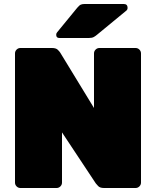

<svg xmlns="http://www.w3.org/2000/svg" viewBox="-20 -940 780 960"><path d="M82 0Q71 0 63 -8Q55 -16 55 -27V-673Q55 -684 63 -692Q71 -700 82 -700H240Q260 -700 269 -691Q278 -682 281 -677L450 -400V-673Q450 -684 458 -692Q466 -700 477 -700H658Q669 -700 677 -692Q685 -684 685 -673V-27Q685 -16 677 -8Q669 0 658 0H500Q480 0 471 -9.5Q462 -19 459 -23L290 -278V-27Q290 -16 282 -8Q274 0 263 0ZM277 -750Q261 -750 261 -766Q261 -774 266 -779L366 -901Q377 -914 384.5 -917Q392 -920 403 -920H599Q618 -920 618 -900Q618 -893 613 -888L466 -767Q458 -760 449 -755Q440 -750 424 -750Z"/></svg>

Font: Rubik Black
Style: Regular
Weight: 900
Designer: Hubert and Fischer
Foundry: Hubert and Fischer
Version: Version 2.300;gftools[0.9.30]